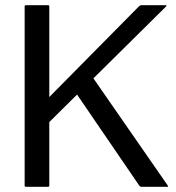

<svg xmlns="http://www.w3.org/2000/svg" viewBox="-20 -720 680 740"><path d="M80 -700H165Q170 -700 170 -695V-346L515 -695Q517 -696.5 519.2 -698.2Q521.5 -700 525 -700H617Q625 -700 620 -695L340 -418L626.5 -5Q630 0 625 0H525Q520 0 516.5 -5L277 -355.5L170 -249.5V-5Q170 0 165 0H80Q75 0 75 -5V-695Q75 -700 80 -700Z"/></svg>

Font: MFEK Sans
Style: Regular
Weight: 400
Designer: Owen Earl
Foundry: indestructible type*
Version: Version 0.001; ttfautohint (v1.8.4.7-5d5b)